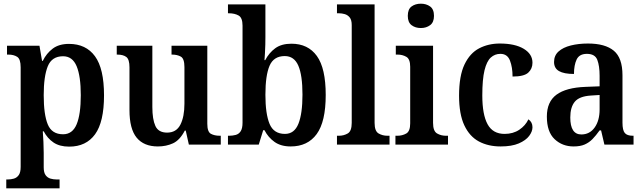

<svg xmlns="http://www.w3.org/2000/svg" viewBox="-20 -784 3488 1041"><path d="M14 237V189H23Q39 189 55 184.5Q71 180 81.5 165.5Q92 151 92 121V-419Q92 -464 73 -476Q54 -488 26 -488H18V-536H194L208 -454H212Q232 -495 266 -520.5Q300 -546 354 -546Q446 -546 495 -479Q544 -412 544 -267Q544 -123 495.5 -56Q447 11 355 11Q303 11 270 -11.5Q237 -34 217 -72H212Q214 -48 215.5 -14.5Q217 19 217 45V123Q217 152 227.5 166Q238 180 254 184.5Q270 189 286 189H303V237ZM322 -56Q373 -56 395.5 -110Q418 -164 418 -268Q418 -371 395.5 -425Q373 -479 322 -479Q261 -479 239 -424.5Q217 -370 217 -268Q217 -163 239 -109.5Q261 -56 322 -56Z M836 10Q760 10 721 -37.5Q682 -85 682 -187V-419Q682 -462 665 -475Q648 -488 616 -488H613V-536H806V-204Q806 -137 822.5 -101Q839 -65 886 -65Q936 -65 958 -108Q980 -151 980 -222V-420Q980 -466 960.5 -477Q941 -488 913 -488H910V-536H1104V-113Q1104 -69 1123.5 -58.5Q1143 -48 1171 -48H1177V0H1004L987 -76H982Q955 -24 918 -7Q881 10 836 10Z M1556 10Q1503 10 1468.5 -14.5Q1434 -39 1414 -78H1407L1383 0H1216V-48H1223Q1241 -48 1258 -52.5Q1275 -57 1285 -72.5Q1295 -88 1295 -119V-645Q1295 -688 1273.5 -700Q1252 -712 1221 -712H1216V-760H1419V-583Q1419 -566 1418.5 -542Q1418 -518 1416.5 -495Q1415 -472 1414 -458H1418Q1439 -498 1472.5 -522.5Q1506 -547 1560 -547Q1650 -547 1698 -480.5Q1746 -414 1746 -269Q1746 -124 1697 -57Q1648 10 1556 10ZM1525 -58Q1576 -58 1598 -113Q1620 -168 1620 -271Q1620 -376 1597.5 -428Q1575 -480 1524 -480Q1464 -480 1441.5 -427.5Q1419 -375 1419 -270Q1419 -167 1441.5 -112.5Q1464 -58 1525 -58Z M1807 0V-48H1818Q1844 -48 1865.5 -60.5Q1887 -73 1887 -118V-648Q1887 -676 1876 -689.5Q1865 -703 1849 -707.5Q1833 -712 1818 -712H1807V-760H2011V-118Q2011 -73 2032.5 -60.5Q2054 -48 2080 -48H2092V0Z M2262 -632Q2232 -632 2211.5 -647.5Q2191 -663 2191 -698Q2191 -734 2211.5 -749Q2232 -764 2262 -764Q2291 -764 2312 -749Q2333 -734 2333 -698Q2333 -663 2312 -647.5Q2291 -632 2262 -632ZM2124 0V-48H2135Q2161 -48 2182.5 -60Q2204 -72 2204 -115V-422Q2204 -464 2183 -476Q2162 -488 2136 -488H2126V-536H2328V-118Q2328 -73 2349.5 -60.5Q2371 -48 2397 -48H2409V0Z M2694 10Q2627 10 2576.5 -17Q2526 -44 2497.5 -104.5Q2469 -165 2469 -265Q2469 -373 2498.5 -434.5Q2528 -496 2578 -522Q2628 -548 2690 -548Q2772 -548 2819.5 -519.5Q2867 -491 2867 -444Q2867 -411 2844 -390Q2821 -369 2759 -369Q2759 -419 2745 -455.5Q2731 -492 2693 -492Q2663 -492 2641 -472Q2619 -452 2607 -403Q2595 -354 2595 -266Q2595 -163 2623.5 -110.5Q2652 -58 2716 -58Q2762 -58 2795.5 -80.5Q2829 -103 2845 -137Q2867 -122 2867 -94Q2867 -71 2849 -47Q2831 -23 2793 -6.5Q2755 10 2694 10Z M3090 10Q3029 10 2987 -29.5Q2945 -69 2945 -152Q2945 -232 2997 -270.5Q3049 -309 3154 -313L3231 -316V-373Q3231 -427 3218.5 -459.5Q3206 -492 3162 -492Q3121 -492 3106.5 -461.5Q3092 -431 3092 -383Q3038 -383 3011 -398.5Q2984 -414 2984 -448Q2984 -483 3008.5 -505Q3033 -527 3075 -537.5Q3117 -548 3168 -548Q3261 -548 3308 -509Q3355 -470 3355 -376V-119Q3355 -78 3367.5 -63Q3380 -48 3411 -48H3415V0H3257L3239 -77H3231Q3211 -49 3192.5 -30Q3174 -11 3150 -0.5Q3126 10 3090 10ZM3132 -55Q3177 -55 3204 -92.5Q3231 -130 3231 -191V-269L3184 -266Q3121 -262 3096.5 -232.5Q3072 -203 3072 -147Q3072 -55 3132 -55Z"/></svg>

Font: Noto Serif Bengali SemiCondensed SemiBold
Style: Regular
Weight: 600
Width: 4
Designer: Juan Bruce, Universal Thirst, Indian Type Foundry and the Monotype Design Team.
Foundry: Monotype Imaging Inc.
Version: Version 2.003; ttfautohint (v1.8.4.7-5d5b)